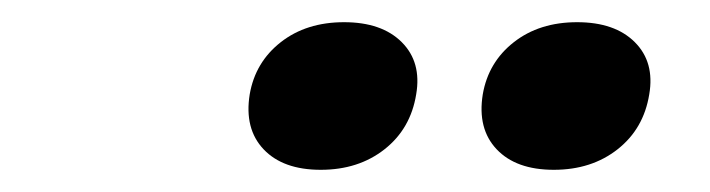

<svg xmlns="http://www.w3.org/2000/svg" viewBox="-20 -808 640 173"><path d="M205 -723Q210 -752 233 -770Q256 -788 290 -788Q324 -788 342 -770Q360 -752 355 -723Q350 -692 326.5 -673.5Q303 -655 269 -655Q235 -655 217.5 -673.5Q200 -692 205 -723ZM415 -723Q420 -752 443 -770Q466 -788 500 -788Q534 -788 552 -770Q570 -752 565 -723Q560 -692 536.5 -673.5Q513 -655 479 -655Q445 -655 427.5 -673.5Q410 -692 415 -723Z"/></svg>

Font: JetBrains Mono ExtraBold
Style: Italic
Weight: 800
Designer: Philipp Nurullin, Konstantin Bulenkov
Foundry: JetBrains
Version: Version 1.000; ttfautohint (v1.8.3)